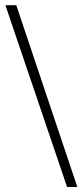

<svg xmlns="http://www.w3.org/2000/svg" viewBox="-20 -715 322 749"><path d="M281.7 14.6H241.7L1 -694.8H43.5Z"/></svg>

Font: BabelStone Roman
Style: Regular
Weight: 400
Designer: Walt Agee, Victor Gaultney, Peter Martin, Debbi Hosken, Becca Hirsbrunner (SIL); Andrew West (BabelStone)
Foundry: BabelStone
Version: Version 16.000